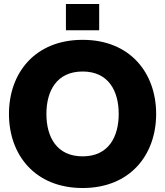

<svg xmlns="http://www.w3.org/2000/svg" viewBox="-20 -932 829 964"><path d="M395 12C634 12 764 -155 764 -360C764 -565 634 -732 395 -732C155 -732 25 -565 25 -360C25 -155 155 12 395 12ZM213 -360C213 -475 264 -573 395 -573C525 -573 576 -475 576 -360C576 -245 525 -147 395 -147C264 -147 213 -245 213 -360ZM311 -780H478V-912H311Z"/></svg>

Font: Aspekta 800
Style: Regular
Weight: 800
Designer: Ivo Dolenc
Version: Version 2.000